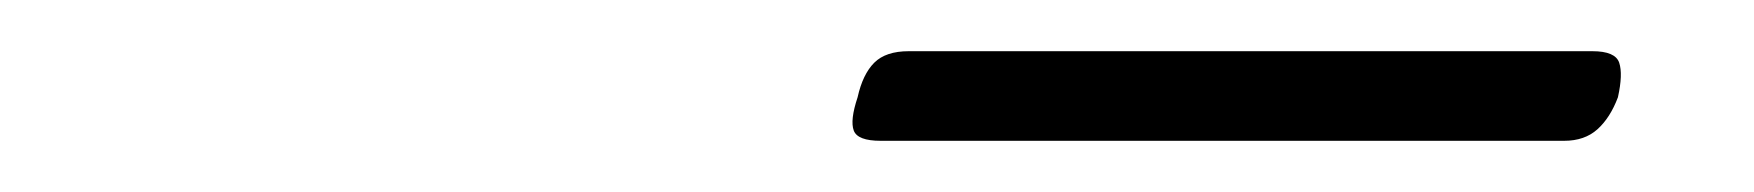

<svg xmlns="http://www.w3.org/2000/svg" viewBox="-20 -771 685 75"><path d="M324 -716Q315 -716 313.5 -720Q312 -724 315 -733Q317 -742 321.5 -746.5Q326 -751 335 -751H602Q611 -751 612.5 -746.5Q614 -742 612 -733Q609 -725 604 -720.5Q599 -716 591 -716Z"/></svg>

Font: Playwrite AU QLD Thin
Style: Regular
Weight: 250
Designer: Veronika Burian, José Scaglione
Foundry: TypeTogether
Version: Version 1.002